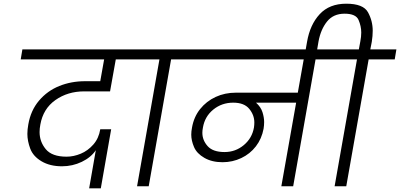

<svg xmlns="http://www.w3.org/2000/svg" viewBox="-20 -1007 2163 1038"><path d="M435 -513Q346 -513 279.5 -466Q213 -419 198 -333Q194 -312 194 -293Q194 -241 227.5 -200.5Q261 -160 340 -160Q378 -160 416.5 -176Q455 -192 484.5 -225.5Q514 -259 522 -308H581L525 11H462L498 -195Q472 -156 422 -132Q372 -108 315 -108Q250 -108 204.5 -135Q159 -162 143.5 -203.5Q128 -245 128 -283Q128 -307 133 -334Q146 -410 191 -463Q236 -516 300.5 -542Q365 -568 440 -568H522L543 -686H92L101 -740H768L758 -686H606L575 -513Z M721 0 842 -686H701L710 -740H1055L1046 -686H905L784 0Z M1827 -686H1686L1565 0H1501L1581 -452H1364Q1390 -429 1399 -400.5Q1408 -372 1408 -347Q1408 -330 1405 -311Q1395 -257 1363.5 -216Q1332 -175 1284.5 -152.5Q1237 -130 1183 -130Q1126 -130 1085 -153.5Q1044 -177 1029 -212Q1014 -247 1014 -279Q1014 -297 1018 -317Q1028 -375 1062 -417.5Q1096 -460 1146 -483Q1196 -506 1255 -506H1590L1622 -686H988L997 -740H1836ZM1194 -185Q1253 -185 1298 -222.5Q1343 -260 1353 -318Q1355 -332 1355 -345Q1355 -385 1327.5 -418.5Q1300 -452 1241 -452Q1179 -452 1133 -414.5Q1087 -377 1077 -317Q1074 -302 1074 -289Q1074 -249 1102.5 -217Q1131 -185 1194 -185Z M2123 -740 2114 -686H1973L1852 0H1789L1910 -686H1769L1778 -740H1920L1928 -783Q1933 -809 1933 -831Q1933 -865 1918.5 -899Q1904 -933 1843 -933Q1782 -933 1748 -890.5Q1714 -848 1702 -783L1692 -724H1630L1640 -781Q1656 -874 1708.5 -930.5Q1761 -987 1852 -987Q1944 -987 1969.5 -940.5Q1995 -894 1995 -841Q1995 -813 1990 -781L1982 -740Z"/></svg>

Font: Fz Poppins Light
Style: Italic
Weight: 300
Italic angle: -10°
Designer: Ninad Kale (Devanagari), Jonny Pinhorn (Latin)
Foundry: Indian Type Foundry
Version: Vit hóa bi Vntype.Com & FontZin.Com